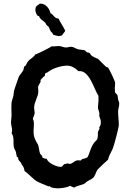

<svg xmlns="http://www.w3.org/2000/svg" viewBox="-20 -982 707 1047"><path d="M630 -418C631 -403 624 -389 624 -374C624 -350 628 -325 628 -301C628 -286 602 -189 595 -172C586 -151 573 -132 569 -111C550 -94 531 -77 514 -59C504 -48 501 -29 492 -17C482 -4 465 0 453 9C449 11 447 16 443 18C425 29 403 28 385 41C378 38 369 36 363 31C345 41 314 45 294 45C284 45 265 43 256 38C254 37 248 29 246 35C226 26 205 19 185 9C158 -6 140 -32 114 -49C112 -62 108 -75 98 -85C96 -101 79 -102 79 -121V-123L72 -127C69 -136 69 -146 66 -156C63 -163 58 -170 56 -178C50 -203 60 -233 43 -256C45 -261 46 -266 46 -271C46 -286 40 -300 40 -315C40 -328 43 -340 43 -352C43 -367 42 -381 42 -396C42 -435 45 -427 53 -459C55 -467 54 -476 56 -485C63 -510 74 -536 82 -562C85 -572 102 -587 108 -601C110 -606 109 -612 111 -617C113 -621 118 -622 121 -626C126 -636 129 -644 137 -652C147 -663 166 -671 172 -685C179 -685 258 -725 263 -730C266 -729 269 -729 272 -729C282 -729 291 -731 300 -731C314 -731 326 -723 339 -723C349 -723 358 -727 368 -727C381 -727 392 -717 404 -714C415 -710 435 -711 443 -707C447 -705 449 -700 453 -697C457 -695 462 -697 466 -694C480 -685 465 -684 498 -668C503 -666 508 -662 514 -662C528 -646 544 -632 559 -617L569 -614C576 -605 608 -539 608 -530C608 -520 606 -511 606 -501C606 -494 607 -488 607 -480C607 -476 618 -468 621 -462C623 -455 622 -447 624 -439C625 -433 630 -426 630 -420ZM530 -317C530 -330 523 -340 521 -352C522 -355 522 -358 522 -362C522 -374 514 -384 514 -396C514 -408 517 -419 517 -431V-459C493 -494 468 -602 408 -594C391 -610 370 -624 347 -624C313 -624 265 -609 240 -588C236 -585 230 -585 227 -581C224 -578 226 -572 224 -568C222 -568 202 -548 201 -546C200 -543 202 -541 202 -538C202 -535 190 -518 188 -510C187 -501 189 -492 189 -483C189 -454 166 -426 166 -394C166 -385 169 -376 169 -367C169 -355 161 -345 159 -333C164 -325 165 -316 165 -307C165 -294 163 -282 163 -269C163 -242 167 -229 179 -207C182 -202 186 -197 188 -191C193 -177 193 -160 198 -146C201 -137 213 -134 211 -123C220 -120 222 -115 234 -117C241 -93 288 -72 311 -72C325 -72 323 -90 340 -88C342 -90 344 -91 346 -91C352 -91 356 -88 361 -88C371 -88 386 -104 398 -107C404 -109 411 -107 417 -107H421L427 -114C437 -117 451 -118 459 -127C468 -147 474 -172 485 -191C506 -228 514 -204 514 -260C514 -271 526 -274 521 -288C528 -295 530 -306 530 -317ZM173 -925C173 -918 180 -900 185 -896C188 -895 191 -896 193 -894C197 -877 216 -870 227 -858C230 -854 231 -849 234 -845C237 -842 242 -840 244 -837C251 -828 252 -815 260 -807L265 -803C268 -800 267 -796 270 -793C274 -791 295 -785 300 -785C304 -785 309 -786 314 -788C323 -788 321 -799 327 -801C330 -807 335 -809 335 -816C324 -839 309 -859 299 -881C275 -881 273 -903 255 -910C251 -934 229 -962 203 -962C200 -962 198 -962 196 -961C180 -949 173 -950 173 -925Z"/></svg>

Font: Margarine
Style: Regular
Weight: 400
Designer: Astigmatic (AOETI)
Foundry: Astigmatic (AOETI)
Version: Version 1.000